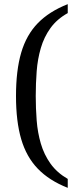

<svg xmlns="http://www.w3.org/2000/svg" viewBox="-20 -778 378 924"><path d="M306 126Q217 91 162 34Q107 -23 82 -108.5Q57 -194 57 -316Q57 -439 82 -524.5Q107 -610 162 -666.5Q217 -723 306 -758V-715Q254 -686 223 -643Q192 -600 176.5 -547Q161 -494 156.5 -435Q152 -376 152 -316Q152 -257 156.5 -198.5Q161 -140 176.5 -87Q192 -34 223 9.5Q254 53 306 83Z"/></svg>

Font: Noto Serif Hentaigana EL
Style: Regular
Weight: 400
Designer: Kazuhiro Yamada
Foundry: nipponia
Version: Version 1.000